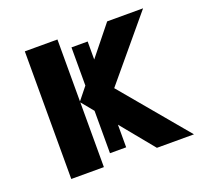

<svg xmlns="http://www.w3.org/2000/svg" viewBox="-100 -657 805 769"><g transform="rotate(-20 302.0 -272.0)"><path d="M329 -495V-44H260V-495ZM430 -544H583L365 -283L602 0H444L218 -276V0H79V-544H218V-280Z"/></g></svg>

Font: Noto Sans UI
Style: Bold
Weight: 700
Designer: Monotype Design Team
Foundry: Monotype Imaging Inc.
Version: Version 1.901